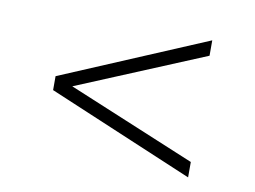

<svg xmlns="http://www.w3.org/2000/svg" viewBox="-51 -592 684 516"><g transform="rotate(10 291.0 -334.0)"><path d="M490 -147 92 -315V-353L490 -521V-479L141 -334L490 -189Z"/></g></svg>

Font: Gantari ExtraLight
Style: Regular
Weight: 250
Designer: Anugrah Pasau
Foundry: Lafontype
Version: Version 1.000